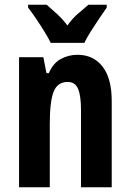

<svg xmlns="http://www.w3.org/2000/svg" viewBox="-20 -786 548 806"><path d="M305 -556Q372 -556 410.5 -506.5Q449 -457 449 -362V0H320V-325Q320 -383 308 -412.5Q296 -442 264 -442Q222 -442 205.5 -402Q189 -362 189 -264V0H60V-546H162L175 -479H185Q203 -521 235.5 -538.5Q268 -556 305 -556ZM193 -606Q184 -625 167 -652.5Q150 -680 131.5 -707.5Q113 -735 98 -754V-766H176Q192 -752 217 -729.5Q242 -707 263 -679Q284 -709 308 -729Q332 -749 351 -766H428V-754Q414 -734 396 -707.5Q378 -681 361 -654Q344 -627 334 -606Z"/></svg>

Font: Noto Sans Sinhala UI ExtraCondensed
Style: Bold
Weight: 700
Width: 2
Designer: Jelle Bosma - Monotype Design Team
Foundry: Monotype Imaging Inc.
Version: Version 2.006; ttfautohint (v1.8.4.7-5d5b)